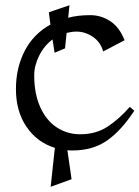

<svg xmlns="http://www.w3.org/2000/svg" viewBox="-20 -720 534 735"><path d="M494 -296Q445 -221 390.5 -182.5Q336 -144 257 -144Q244 -144 238 -145L254 -34L174 -5L190 -154Q122 -175 81.5 -234.5Q41 -294 41 -379Q41 -460 74.5 -525Q108 -590 173 -626L167 -673L246 -700L241 -652Q277 -662 326 -662Q367 -662 402 -639Q437 -616 457 -566L375 -523Q365 -559 335.5 -579Q306 -599 273 -599Q255 -599 235 -594L229 -535L189 -518L181 -569Q149 -545 130 -507Q111 -469 111 -431Q111 -361 134 -310Q157 -259 197 -232.5Q237 -206 287 -206Q347 -206 391.5 -235Q436 -264 477 -311Z"/></svg>

Font: Amita
Style: Regular
Weight: 400
Designer: Eduardo Rodriguez Tunni, Modular Infotech, Brian J. Bonislawsky
Foundry: Eduardo Rodriguez Tunni, Modular Infotech, Brian J. Bonislawsky
Version: Version 1.004